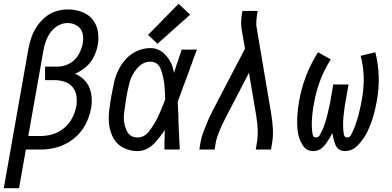

<svg xmlns="http://www.w3.org/2000/svg" viewBox="-61 -793 2081 1018"><path d="M-41 205 90 -536Q96 -567 106.5 -597Q117 -627 135.5 -654.5Q154 -682 180 -703Q206 -724 237 -733.5Q268 -743 298 -743Q335 -743 370 -731Q405 -719 428 -692Q451 -665 457.5 -628Q464 -591 457 -553Q451 -519 433 -485.5Q415 -452 383 -429Q361 -412 337 -402Q363 -391 383 -372Q412 -344 421 -303Q430 -262 422 -219Q414 -174 391.5 -131.5Q369 -89 330 -58Q291 -27 246 -13.5Q201 0 156 0H76L40 205ZM89 -72H156Q188 -72 220.5 -82Q253 -92 280 -115Q307 -138 322.5 -168.5Q338 -199 344 -232Q348 -259 344 -285.5Q340 -312 323.5 -331.5Q307 -351 282 -359.5Q257 -368 230 -368H178V-440H246Q278 -440 308 -456.5Q338 -473 355 -502.5Q372 -532 378 -564Q383 -591 376.5 -617Q370 -643 347 -657Q324 -671 297 -671Q272 -671 247.5 -657.5Q223 -644 207 -621.5Q191 -599 182 -574Q173 -549 169 -524Z M774 -561 724 -608 886 -773 947 -715ZM668 8Q629 8 594.5 -9Q560 -26 541.5 -58.5Q523 -91 518 -129.5Q513 -168 518 -208Q523 -248 530 -287Q536 -321 543.5 -355Q551 -389 567 -422Q583 -455 608.5 -482Q634 -509 667.5 -523.5Q701 -538 736 -538Q780 -538 811.5 -507Q843 -476 855 -435Q859 -421 862 -407L864 -412L866 -421Q872 -439 878 -458L883 -471L893 -503L898 -516L902 -530H983L980 -521L969 -493L966 -484L964 -480L961 -471L958 -461L953 -448L949 -439L946 -429L943 -420Q932 -391 921 -361L914 -342L912 -338L909 -329Q895 -291 881 -253Q883 -215 885 -176V-171V-161Q886 -144 886 -127L887 -117V-108L888 -88Q890 -44 892 0H811V-5V-15V-25V-35V-45L812 -55V-65V-75V-85L813 -105Q791 -70 761 -37Q720 8 668 8ZM668 -64Q705 -64 731.5 -99.5Q758 -135 774.5 -169.5Q791 -204 805 -240L815 -267Q814 -303 811 -338Q808 -378 793 -422Q778 -466 736 -466Q696 -466 666 -430.5Q636 -395 626 -356Q616 -317 609 -278Q602 -234 596.5 -191Q591 -148 608 -106Q625 -64 668 -64Z M996 0 1002 -37Q1007 -66 1017.5 -94Q1028 -122 1040 -150Q1052 -178 1066 -205L1238 -535L1220 -639Q1214 -674 1223 -728L1225 -735H1306L1304 -728Q1295 -673 1299 -651L1376 -195Q1393 -96 1382 -37L1376 0H1295L1301 -37Q1312 -97 1297 -183L1259 -407L1137 -172Q1092 -86 1083 -37L1077 0Z M1600 8Q1561 8 1541 -27.5Q1521 -63 1517 -101Q1513 -139 1515.5 -179Q1518 -219 1525 -258Q1550 -397 1625 -516L1693 -478Q1627 -377 1604 -246Q1601 -232 1599 -218Q1597 -204 1595.5 -190Q1594 -176 1593 -162.5Q1592 -149 1592 -135Q1592 -121 1593 -108Q1594 -95 1597 -79.5Q1600 -64 1614 -64Q1628 -64 1636 -79Q1644 -94 1649.5 -106.5Q1655 -119 1659.5 -132Q1664 -145 1668 -158.5Q1672 -172 1675 -185Q1678 -198 1681 -211.5Q1684 -225 1687 -238L1688 -243L1690 -252L1692 -265L1706 -345H1787L1773 -265Q1770 -250 1767.5 -234.5Q1765 -219 1763.5 -204Q1762 -189 1760 -174L1759 -156L1758 -148V-143Q1758 -128 1758.5 -113.5Q1759 -99 1762 -81.5Q1765 -64 1780 -64Q1794 -64 1801.5 -79.5Q1809 -95 1814.5 -107.5Q1820 -120 1824.5 -133.5Q1829 -147 1833 -160Q1837 -173 1841 -187L1843 -196L1845 -205L1847 -214L1853 -241L1858 -268Q1880 -392 1851 -497L1929 -516Q1961 -390 1937 -258Q1930 -218 1918.5 -178Q1907 -138 1889.5 -100Q1872 -62 1840.5 -27Q1809 8 1768 8Q1729 8 1715 -31Q1705 -60 1701 -88Q1688 -60 1667 -31Q1639 8 1600 8Z"/></svg>

Font: Iosevka SS08
Style: Italic
Weight: 400
Italic angle: -10°
Monospace: yes
Designer: Belleve Invis
Foundry: Belleve Invis
Version: 2.1.0; ttfautohint (v1.8.2)